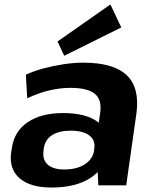

<svg xmlns="http://www.w3.org/2000/svg" viewBox="-20 -831 687 861"><path d="M411 -194 429 -324Q438 -383 405.5 -410Q373 -437 296 -437Q248 -437 198.5 -425Q149 -413 102 -390L96 -496Q130 -512 174.5 -524Q219 -536 265.5 -543Q312 -550 353 -550Q489 -550 548 -494Q607 -438 592 -324L546 0H421ZM211 10Q116 10 68 -31.5Q20 -73 30 -147L33 -166Q43 -241 103.5 -282.5Q164 -324 263 -324Q366 -324 419.5 -283.5Q473 -243 463 -169L460 -149Q450 -74 384 -32Q318 10 211 10ZM268 -71Q324 -71 360 -94Q396 -117 402 -156L403 -167Q408 -203 380 -224Q352 -245 296 -245Q245 -245 213.5 -225Q182 -205 176 -164L175 -153Q170 -114 194.5 -92.5Q219 -71 268 -71ZM524 -708 268 -581 238 -645 475 -811Z"/></svg>

Font: Pathway Extreme 28pt
Style: Bold Italic
Weight: 700
Italic angle: -8°
Designer: Eduardo Rodriguez Tunni
Foundry: Eduardo Rodriguez Tunni
Version: Version 1.001;gftools[0.9.26]